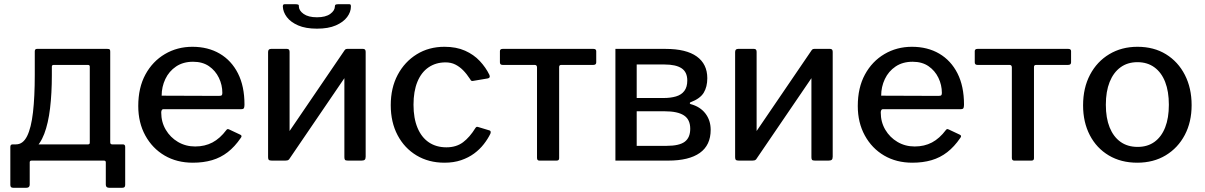

<svg xmlns="http://www.w3.org/2000/svg" viewBox="-20 -762 5716 911"><path d="M43 129Q35 129 32 125.5Q29 122 29 115V-65Q29 -77 40 -77H398Q406 -77 406 -85V-446Q406 -454 397 -454H235Q226 -454 226 -446L145 -518Q145 -530 155 -530H489Q498 -530 500.5 -527.5Q503 -525 503 -517V-87Q503 -77 512 -77H563Q574 -77 574 -65V115Q574 122 571 125.5Q568 129 560 129H498Q482 129 482 114V8Q482 0 473 0H130Q121 0 121 8V114Q121 129 105 129ZM59 -31 56 -77Q89 -77 108.5 -116Q128 -155 136.5 -229Q145 -303 145 -407V-518H226V-405Q226 -319 217.5 -248Q209 -177 190 -127Q171 -77 138.5 -51.5Q106 -26 59 -31Z M745 -228Q745 -183 766.5 -146.5Q788 -110 824.5 -88.5Q861 -67 906 -67Q952 -67 988 -86Q1024 -105 1054 -145Q1057 -149 1060 -149.5Q1063 -150 1069 -147L1120 -123Q1131 -118 1122 -107Q1094 -66 1060.5 -40Q1027 -14 986 -2Q945 10 895 10Q819 10 761 -24Q703 -58 669.5 -119Q636 -180 636 -259Q636 -346 670 -408.5Q704 -471 762.5 -505.5Q821 -540 893 -540Q967 -540 1022.5 -507.5Q1078 -475 1109 -414Q1140 -353 1140 -266Q1140 -257 1138 -250.5Q1136 -244 1125 -244H755Q750 -244 747.5 -239.5Q745 -235 745 -228ZM1018 -307Q1029 -307 1032 -310Q1035 -313 1035 -321Q1035 -359 1018.5 -393Q1002 -427 971.5 -448Q941 -469 896 -469Q849 -469 815.5 -446.5Q782 -424 764.5 -387Q747 -350 747 -308Z M1354 -516V-19Q1354 -8 1349.5 -4Q1345 0 1334 0H1270Q1259 0 1255.5 -3.5Q1252 -7 1252 -16V-515Q1252 -530 1266 -530H1342Q1354 -530 1354 -516ZM1715 -516V-19Q1715 -8 1710.5 -4Q1706 0 1695 0H1631Q1620 0 1617 -3.5Q1614 -7 1614 -16V-515Q1614 -530 1627 -530H1703Q1715 -530 1715 -516ZM1616 -525 1678 -485 1351 -5 1289 -45ZM1484 -626Q1430 -626 1394.5 -641.5Q1359 -657 1341 -681Q1323 -705 1322 -731Q1322 -737 1324 -739.5Q1326 -742 1330 -742H1382Q1391 -742 1395 -740Q1399 -738 1398 -732Q1398 -712 1420.5 -696Q1443 -680 1484 -680ZM1484 -626V-680Q1525 -680 1547 -696Q1569 -712 1569 -732Q1569 -738 1572.5 -740Q1576 -742 1585 -742H1638Q1642 -742 1643.5 -739.5Q1645 -737 1645 -731Q1645 -705 1627 -681Q1609 -657 1573.5 -641.5Q1538 -626 1484 -626Z M2089 -540Q2145 -540 2186.5 -521.5Q2228 -503 2256.5 -472.5Q2285 -442 2302 -407Q2308 -393 2295 -390L2224 -378Q2215 -376 2211 -386Q2194 -412 2177 -429Q2160 -446 2140 -456Q2120 -466 2094 -466Q2048 -466 2013.5 -442.5Q1979 -419 1960.5 -374Q1942 -329 1942 -265Q1942 -201 1961 -155.5Q1980 -110 2015 -86.5Q2050 -63 2098 -63Q2145 -63 2177 -87Q2209 -111 2236 -155Q2239 -159 2241.5 -160Q2244 -161 2250 -159L2303 -143Q2311 -140 2307 -128Q2295 -103 2275.5 -78Q2256 -53 2229.5 -33.5Q2203 -14 2168 -2Q2133 10 2089 10Q2014 10 1956.5 -24.5Q1899 -59 1866.5 -120.5Q1834 -182 1834 -263Q1834 -345 1867 -407Q1900 -469 1957.5 -504.5Q2015 -540 2089 -540Z M2795 -454H2643Q2633 -454 2633 -444V-11Q2633 0 2621 0H2539Q2528 0 2528 -13V-442Q2528 -454 2517 -454H2365Q2352 -454 2352 -466V-519Q2352 -530 2365 -530H2796Q2809 -530 2809 -519V-466Q2809 -454 2795 -454Z M2900 0V-530H3138Q3236 -530 3286 -494Q3336 -458 3336 -391Q3336 -350 3319 -322Q3302 -294 3257 -277Q3253 -276 3253 -272.5Q3253 -269 3257 -268Q3302 -256 3327 -223.5Q3352 -191 3352 -146Q3352 -73 3300.5 -36.5Q3249 0 3151 0ZM3143 -70Q3203 -70 3229 -89.5Q3255 -109 3255 -151Q3255 -195 3225 -214.5Q3195 -234 3134 -234H3001V-70ZM3129 -297Q3162 -297 3187.5 -304.5Q3213 -312 3227 -330.5Q3241 -349 3241 -380Q3241 -420 3214 -438Q3187 -456 3133 -456H3001V-297Z M3570 -516V-19Q3570 -8 3565.5 -4Q3561 0 3550 0H3486Q3475 0 3471.5 -3.5Q3468 -7 3468 -16V-515Q3468 -530 3482 -530H3558Q3570 -530 3570 -516ZM3931 -516V-19Q3931 -8 3926.5 -4Q3922 0 3911 0H3847Q3836 0 3833 -3.5Q3830 -7 3830 -16V-515Q3830 -530 3843 -530H3919Q3931 -530 3931 -516ZM3832 -525 3894 -485 3567 -5 3505 -45Z M4159 -228Q4159 -183 4180.5 -146.5Q4202 -110 4238.5 -88.5Q4275 -67 4320 -67Q4366 -67 4402 -86Q4438 -105 4468 -145Q4471 -149 4474 -149.5Q4477 -150 4483 -147L4534 -123Q4545 -118 4536 -107Q4508 -66 4474.5 -40Q4441 -14 4400 -2Q4359 10 4309 10Q4233 10 4175 -24Q4117 -58 4083.5 -119Q4050 -180 4050 -259Q4050 -346 4084 -408.5Q4118 -471 4176.5 -505.5Q4235 -540 4307 -540Q4381 -540 4436.5 -507.5Q4492 -475 4523 -414Q4554 -353 4554 -266Q4554 -257 4552 -250.5Q4550 -244 4539 -244H4169Q4164 -244 4161.5 -239.5Q4159 -235 4159 -228ZM4432 -307Q4443 -307 4446 -310Q4449 -313 4449 -321Q4449 -359 4432.5 -393Q4416 -427 4385.5 -448Q4355 -469 4310 -469Q4263 -469 4229.5 -446.5Q4196 -424 4178.5 -387Q4161 -350 4161 -308Z M5048 -454H4896Q4886 -454 4886 -444V-11Q4886 0 4874 0H4792Q4781 0 4781 -13V-442Q4781 -454 4770 -454H4618Q4605 -454 4605 -466V-519Q4605 -530 4618 -530H5049Q5062 -530 5062 -519V-466Q5062 -454 5048 -454Z M5376 10Q5299 10 5241 -24.5Q5183 -59 5151 -120.5Q5119 -182 5119 -262Q5119 -345 5152 -407.5Q5185 -470 5243.5 -505Q5302 -540 5377 -540Q5455 -540 5512.5 -504.5Q5570 -469 5602 -406.5Q5634 -344 5634 -263Q5634 -183 5601.5 -121.5Q5569 -60 5511 -25Q5453 10 5376 10ZM5378 -65Q5425 -65 5458 -89Q5491 -113 5508.5 -157.5Q5526 -202 5526 -265Q5526 -328 5508.5 -373Q5491 -418 5457.5 -442.5Q5424 -467 5377 -467Q5330 -467 5296.5 -442.5Q5263 -418 5245 -373Q5227 -328 5227 -265Q5227 -202 5245 -157.5Q5263 -113 5296.5 -89Q5330 -65 5378 -65Z"/></svg>

Font: Libre Franklin Medium
Style: Regular
Weight: 500
Designer: Pablo Impallari, Rodrigo Fuenzalida, Nhung Nguyen
Foundry: Impallari Type
Version: Version 3.000